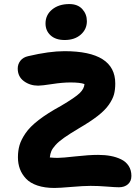

<svg xmlns="http://www.w3.org/2000/svg" viewBox="-20 -931 688 941"><path d="M296.9 -734.9Q252.9 -734.9 228 -757.6Q203.1 -780.3 203.1 -815.9Q203.1 -857.9 235.6 -884.5Q268.1 -911.1 319.8 -911.1Q360.8 -911.1 383.3 -886.5Q405.8 -861.8 405.8 -827.1Q405.8 -787.6 375.7 -761.2Q345.7 -734.9 296.9 -734.9ZM247.1 -9.8Q199.2 -9.8 163.6 -21.7Q127.9 -33.7 107.7 -55.2Q87.4 -76.7 77.6 -102.8Q67.9 -128.9 67.9 -160.2Q67.9 -192.4 75.7 -219.2Q83.5 -246.1 105 -277.8Q126.5 -309.6 169.9 -343Q213.4 -376.5 278.8 -412.1Q349.1 -453.6 370.8 -474.9Q392.6 -496.1 394 -519Q373 -526.9 325.2 -526.9Q286.1 -526.9 235.4 -519Q184.6 -511.2 167 -511.2Q127 -511.2 96.9 -533.4Q66.9 -555.7 66.9 -595.2Q66.9 -616.7 80.1 -633.5Q93.3 -650.4 118.2 -655.8Q221.7 -680.2 295.9 -680.2Q544.9 -680.2 544.9 -522Q544.9 -491.2 538.6 -468Q532.2 -444.8 513.7 -418Q495.1 -391.1 459.2 -363Q423.3 -335 366.2 -301.8Q321.8 -275.4 294.4 -256.1Q267.1 -236.8 252.2 -220.2Q237.3 -203.6 231.7 -190.4Q226.1 -177.2 224.1 -159.2Q246.6 -157.2 262.2 -157.2Q285.2 -157.2 350.8 -164.6Q416.5 -171.9 460.9 -171.9Q494.1 -171.9 522 -166.7Q549.8 -161.6 573.5 -150.1Q597.2 -138.7 610.6 -117.9Q624 -97.2 624 -68.8Q624 -43 607.2 -28.1Q590.3 -13.2 563 -13.2Q544.9 -13.2 503.4 -16.6Q461.9 -20 423.8 -20Q389.6 -20 330.6 -14.9Q271.5 -9.8 247.1 -9.8Z"/></svg>

Font: Shantell Sans Irregular
Style: Bold
Weight: 700
Designer: Stephen Nixon, Anya Danilova, Shantell Martin
Foundry: Arrow Type
Version: Version 1.006;[9816181b4]